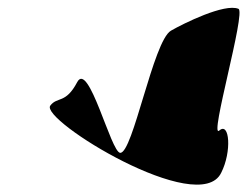

<svg xmlns="http://www.w3.org/2000/svg" viewBox="-20 -598 644 500"><path d="M111 -323C83 -286 499 -30 556 -148C584 -203 578 -282 551 -258C524 -234 621 -567 601 -575C565 -590 458 -537 425 -518C379 -491 326 -198 293 -200C269 -201 211 -441 181 -384C151 -327 129 -347 111 -323Z"/></svg>

Font: Interstorm
Style: Obl
Weight: 400
Version: Version 0.7